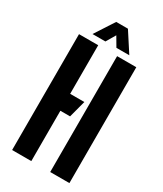

<svg xmlns="http://www.w3.org/2000/svg" viewBox="-237 -1061 975 1148"><g transform="rotate(30 250.0 -487.0)"><path d="M52.5 0V-800H185V0ZM139 -347.5V-464.5H283L252 -347.5ZM315.5 0V-800H448V0ZM122 -841 208.5 -974.5H289.5L376 -841H287L249 -905.5L211 -841Z"/></g></svg>

Font: Big Shoulders Stencil Text Thin ExtraBold
Style: Regular
Weight: 800
Version: Version 2.001